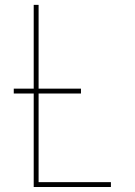

<svg xmlns="http://www.w3.org/2000/svg" viewBox="-20 -750 540 770"><path d="M35.2 -375V-394.5H115.2V-730.5H134.8V-394.5H304.7V-375H134.8V-19.5H424.8V0H115.2V-375Z"/></svg>

Font: Mgen+ 1mn thin
Style: Regular
Weight: 100
Designer: [Source Han Sans]
Ryoko NISHIZUKA  (kana & ideographs); Paul D. Hunt (Latin, Greek & Cyrillic); Wenlong ZHANG  (bopomofo
Version: Version 1.059.20150602